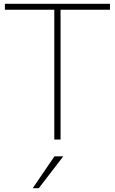

<svg xmlns="http://www.w3.org/2000/svg" viewBox="-20 -739 608 1017"><path d="M562.5 -718.8V-687.5H300.8V0H267.6V-687.5H5.9V-718.8ZM268.6 88.9H315.4L185.5 257.8H153.3Z"/></svg>

Font: Min Sans VF VF
Style: Regular
Weight: 400
Designer: Jinseong-Kim, NotoSansCJK, Nunito
Foundry: Jinseong-Kim
Version: Version 1.420;Glyphs 3.1.2 (3151)